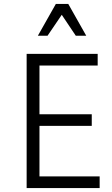

<svg xmlns="http://www.w3.org/2000/svg" viewBox="-20 -953 568 973"><path d="M485 -59V0H115V-680H475V-621H180V-374H445V-315H180V-59ZM364 -772 293 -878 221 -772H172L263 -933H326L417 -772Z"/></svg>

Font: Inria Sans Light
Style: Regular
Weight: 300
Designer: Black Foundry Team
Foundry: Black Foundry
Version: Version 1.2; ttfautohint (v1.8.3)